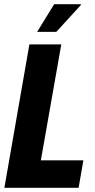

<svg xmlns="http://www.w3.org/2000/svg" viewBox="-20 -901 454 921"><path d="M1 0 121 -688H274L176 -132H380L357 0ZM158 -748 240 -881H368V-877L250 -748Z"/></svg>

Font: Archivo ExtraCondensed ExtraBold
Style: Italic
Weight: 800
Width: 2
Italic angle: -10°
Designer: Hector Gatti
Foundry: Omnibus-Type
Version: Version 2.001